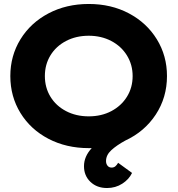

<svg xmlns="http://www.w3.org/2000/svg" viewBox="-20 -736 894 967"><path d="M403 101Q403 52 442 10H427Q314 10 224 -37Q134 -84 83 -167Q32 -250 32 -353Q32 -455 83 -538Q134 -621 224 -668.5Q314 -716 427 -716Q540 -716 629.5 -668.5Q719 -621 770 -538Q821 -455 821 -353Q821 -245 764.5 -159Q708 -73 611 -28Q567 -4 540.5 20.5Q514 45 514 75Q514 89 521.5 98.5Q529 108 542 108Q553 108 560.5 102Q568 96 575 84L645 135Q630 167 596 189Q562 211 519 211Q468 211 435.5 180Q403 149 403 101ZM648 -353Q648 -410 619.5 -456.5Q591 -503 540.5 -529.5Q490 -556 427 -556Q363 -556 312.5 -529.5Q262 -503 234 -457Q206 -411 206 -353Q206 -295 234 -249Q262 -203 312.5 -176.5Q363 -150 427 -150Q491 -150 541 -176.5Q591 -203 619.5 -249Q648 -295 648 -353Z"/></svg>

Font: Lexend Exa HM Xlight
Style: Bold
Weight: 700
Designer: Bonnie Shaver-Troup, Thomas Jockin, Octavio Pardo
Foundry: Lexend
Version: Version 1.091